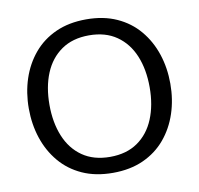

<svg xmlns="http://www.w3.org/2000/svg" viewBox="-80 -794 920 887"><g transform="rotate(-10 380.0 -350.0)"><path d="M380 10Q299 10 237 -18Q175 -46 133 -96Q91 -146 69.5 -211Q48 -276 48 -350Q48 -424 69.5 -489Q91 -554 133 -604Q175 -654 237 -682Q299 -710 380 -710Q461 -710 523 -682Q585 -654 627 -604Q669 -554 690.5 -489Q712 -424 712 -350Q712 -276 690.5 -211Q669 -146 627 -96Q585 -46 523 -18Q461 10 380 10ZM380 -65Q457 -65 509.5 -101.5Q562 -138 588.5 -202.5Q615 -267 615 -350Q615 -434 588.5 -498Q562 -562 509.5 -598.5Q457 -635 380 -635Q303 -635 250.5 -598.5Q198 -562 171.5 -498Q145 -434 145 -350Q145 -267 171.5 -202.5Q198 -138 250.5 -101.5Q303 -65 380 -65Z"/></g></svg>

Font: Hedvig Letters Sans
Style: Regular
Weight: 400
Designer: Alexander Örn & Tor Weibull
Foundry: Kanon Foundry
Version: Version 1.000; ttfautohint (v1.8.4.7-5d5b)